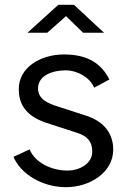

<svg xmlns="http://www.w3.org/2000/svg" viewBox="-20 -765 558 797"><path d="M254 12C353 12 450 -49 450 -144C450 -206 417 -261 331 -287L226 -321C176 -336 138 -354 138 -398C138 -453 200 -473 252 -473C301 -473 353 -444 371 -401L434 -435C401 -501 344 -539 246 -539C148 -539 57 -485 58 -394C58 -310 113 -272 191 -249L299 -214C342 -201 363 -177 363 -136C363 -86 311 -57 260 -57C191 -57 124 -92 103 -145L36 -114C65 -44 154 12 254 12ZM412 -629 287 -745H222L94 -629H176L254 -698L325 -629Z"/></svg>

Font: Cheyenne Sans
Style: Regular
Weight: 400
Designer: The Public Sans project authors (U.S. Web Design System), Libre Franklin designed by Pablo Impallari and Rodrigo Fuenzal
Foundry: The Cheyenne Sans Project Authors
Version: Version 2.007